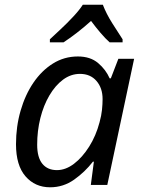

<svg xmlns="http://www.w3.org/2000/svg" viewBox="-20 -786 608 816"><path d="M193 10Q129 10 88.5 -36.5Q48 -83 48 -173Q48 -248 67.5 -315.5Q87 -383 122 -434.5Q157 -486 205 -516Q253 -546 311 -546Q364 -546 397 -518Q430 -490 446 -453H451L483 -536H550L436 0H366L379 -99H375Q341 -55 295 -22.5Q249 10 193 10ZM222 -63Q259 -63 294.5 -90Q330 -117 359 -163Q388 -209 403 -266Q411 -295 413.5 -319.5Q416 -344 416 -365Q416 -412 390 -442Q364 -472 320 -472Q281 -472 248 -447.5Q215 -423 190 -380.5Q165 -338 151.5 -284Q138 -230 138 -171Q138 -117 160 -90Q182 -63 222 -63ZM192 -619Q209 -635 237 -661Q265 -687 291.5 -715.5Q318 -744 332 -766H417Q432 -727 457 -687.5Q482 -648 501 -619V-606H446Q428 -622 407.5 -646Q387 -670 367 -697Q337 -670 306.5 -646.5Q276 -623 250 -606H192Z"/></svg>

Font: Noto Sans
Style: Italic
Weight: 400
Italic angle: -12°
Designer: Monotype Design Team
Foundry: Monotype Imaging Inc.
Version: Version 2.013; ttfautohint (v1.8.4.7-5d5b)